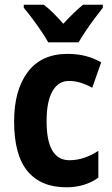

<svg xmlns="http://www.w3.org/2000/svg" viewBox="-20 -786 474 816"><path d="M262 10Q154 10 97 -58.5Q40 -127 40 -270Q40 -403 98 -480Q156 -557 267 -557Q310 -557 345.5 -547.5Q381 -538 410 -521L372 -413Q347 -427 322.5 -434.5Q298 -442 273 -442Q228 -442 203 -398.5Q178 -355 178 -271Q178 -105 275 -105Q307 -105 338 -115.5Q369 -126 398 -145V-31Q341 10 262 10ZM185 -606Q174 -626 155.5 -653.5Q137 -681 117 -707.5Q97 -734 81 -753V-766H166Q186 -751 206.5 -730.5Q227 -710 249 -685Q294 -734 333 -766H417V-753Q402 -734 382.5 -708Q363 -682 344.5 -654.5Q326 -627 314 -606Z"/></svg>

Font: Noto Sans Khmer UI Condensed
Style: Bold
Weight: 700
Width: 3
Designer: Danh Hong and the Monotype Design Team
Foundry: Monotype Imaging Inc.
Version: Version 2.002; ttfautohint (v1.8.4.7-5d5b)